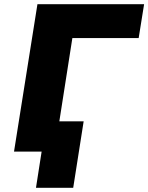

<svg xmlns="http://www.w3.org/2000/svg" viewBox="-20 -725 709 918"><path d="M152 173 179 0H67L89 -145H380L330 173ZM47 0 159 -705H669L643 -543H326L241 0Z"/></svg>

Font: Nunito Sans 6pt Black
Style: Italic
Weight: 900
Italic angle: -9°
Version: Version 3.101;gftools[0.9.27]